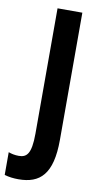

<svg xmlns="http://www.w3.org/2000/svg" viewBox="-153 -758 528 1014"><g transform="rotate(10 111.0 -251.5)"><path d="M23 211C138 211 203 153 203 -32V-714H70V-42C70 70 44 89 3 89C-18 89 -36 85 -52 79V201C-29 208 -3 211 23 211Z"/></g></svg>

Font: Noto Sans Malayalam ExtraCondensed
Style: Bold
Weight: 700
Width: 2
Designer: Jelle Bosma - Monotype Design Team
Foundry: Monotype Imaging Inc.
Version: Version 2.104